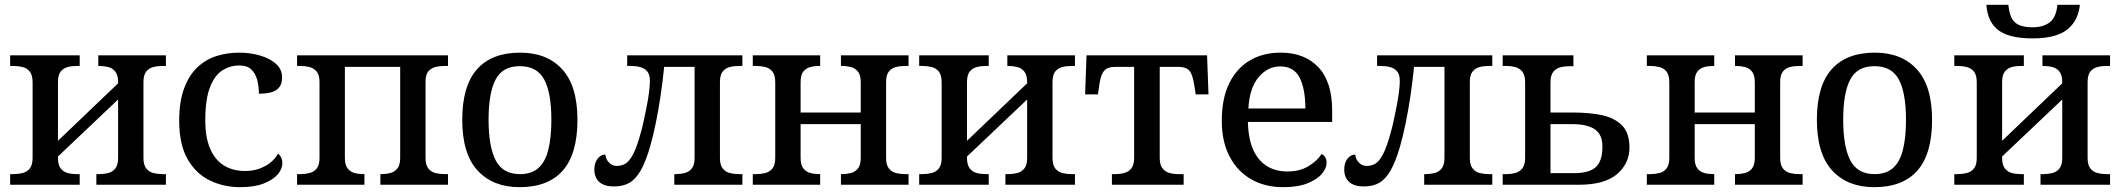

<svg xmlns="http://www.w3.org/2000/svg" viewBox="-20 -765 8779 795"><path d="M22 0V-44H35Q55 -44 73.5 -48.5Q92 -53 103.5 -67.5Q115 -82 115 -111V-424Q115 -454 103.5 -468.5Q92 -483 73.5 -487.5Q55 -492 35 -492H22V-536H310V-492H299Q278 -492 260.5 -487.5Q243 -483 231.5 -469Q220 -455 220 -425V-182L469 -420V-424Q469 -454 457.5 -468.5Q446 -483 428 -487.5Q410 -492 390 -492H387V-536H667V-492H654Q633 -492 615 -487.5Q597 -483 585.5 -469Q574 -455 574 -425V-111Q574 -82 585.5 -67.5Q597 -53 615 -48.5Q633 -44 654 -44H667V0H379V-44H390Q410 -44 428 -48.5Q446 -53 457.5 -67.5Q469 -82 469 -111V-353L220 -117V-111Q220 -82 231.5 -67.5Q243 -53 260.5 -48.5Q278 -44 299 -44H310V0Z M974 10Q907 10 849.5 -17.5Q792 -45 757 -105.5Q722 -166 722 -265Q722 -345 742.5 -399.5Q763 -454 797.5 -486.5Q832 -519 876.5 -533Q921 -547 970 -547Q1016 -547 1057 -535Q1098 -523 1123 -500.5Q1148 -478 1148 -444Q1148 -421 1138 -406Q1128 -391 1107 -384Q1086 -377 1052 -377Q1052 -409 1044.5 -435.5Q1037 -462 1020 -478Q1003 -494 970 -494Q934 -494 902 -474.5Q870 -455 850 -405Q830 -355 830 -266Q830 -196 850 -149.5Q870 -103 907 -80Q944 -57 995 -57Q1027 -57 1053.5 -66.5Q1080 -76 1100 -92Q1120 -108 1131 -129Q1139 -123 1144 -113Q1149 -103 1149 -89Q1149 -65 1129.5 -42.5Q1110 -20 1071.5 -5Q1033 10 974 10Z M1210 0V-44H1223Q1243 -44 1261.5 -48.5Q1280 -53 1291.5 -67.5Q1303 -82 1303 -111V-425Q1303 -455 1291 -469Q1279 -483 1261 -487.5Q1243 -492 1223 -492H1210V-536H1835V-492H1822Q1801 -492 1783 -487.5Q1765 -483 1753.5 -469.5Q1742 -456 1742 -426V-111Q1742 -82 1753.5 -67.5Q1765 -53 1783 -48.5Q1801 -44 1822 -44H1835V0H1555V-44H1558Q1578 -44 1596 -48.5Q1614 -53 1625.5 -67.5Q1637 -82 1637 -111V-488H1408V-111Q1408 -82 1419.5 -67.5Q1431 -53 1448.5 -48.5Q1466 -44 1487 -44H1489V0Z M2131 10Q2021 10 1957.5 -59Q1894 -128 1894 -269Q1894 -409 1955 -478Q2016 -547 2134 -547Q2245 -547 2308 -478Q2371 -409 2371 -269Q2371 -128 2310.5 -59Q2250 10 2131 10ZM2133 -44Q2181 -44 2209.5 -69.5Q2238 -95 2250.5 -145.5Q2263 -196 2263 -269Q2263 -380 2233.5 -435.5Q2204 -491 2132 -491Q2061 -491 2032 -435.5Q2003 -380 2003 -269Q2003 -158 2032.5 -101Q2062 -44 2133 -44Z M2522 7Q2482 7 2461.5 -11.5Q2441 -30 2441 -63Q2441 -81 2447 -95Q2453 -109 2463.5 -117Q2474 -125 2487 -125Q2487 -115 2492.5 -104.5Q2498 -94 2508.5 -86Q2519 -78 2535 -78Q2553 -78 2569 -87Q2585 -96 2601 -125.5Q2617 -155 2634 -218Q2640 -239 2646 -267Q2652 -295 2658 -325.5Q2664 -356 2667.5 -383.5Q2671 -411 2671 -430Q2671 -457 2659.5 -470Q2648 -483 2630 -487.5Q2612 -492 2590 -492H2577V-536H3054V-492H3041Q3020 -492 3002 -487.5Q2984 -483 2972.5 -469Q2961 -455 2961 -425V-111Q2961 -82 2972.5 -67.5Q2984 -53 3002 -48.5Q3020 -44 3041 -44H3054V0H2772V-44H2777Q2797 -44 2815 -48.5Q2833 -53 2844.5 -67.5Q2856 -82 2856 -111V-488H2730Q2724 -427 2715 -367Q2706 -307 2695 -253.5Q2684 -200 2671 -155Q2653 -94 2632.5 -58.5Q2612 -23 2586 -8Q2560 7 2522 7Z M3097 0V-44H3110Q3130 -44 3148.5 -48.5Q3167 -53 3178.5 -67.5Q3190 -82 3190 -111V-424Q3190 -454 3178.5 -468.5Q3167 -483 3148.5 -487.5Q3130 -492 3110 -492H3097V-536H3376V-492H3374Q3353 -492 3335.5 -487.5Q3318 -483 3306.5 -469Q3295 -455 3295 -425V-299H3544V-424Q3544 -454 3532.5 -468.5Q3521 -483 3503 -487.5Q3485 -492 3465 -492H3462V-536H3742V-492H3729Q3708 -492 3690 -487.5Q3672 -483 3660.5 -469Q3649 -455 3649 -425V-111Q3649 -82 3660.5 -67.5Q3672 -53 3690 -48.5Q3708 -44 3729 -44H3742V0H3462V-44H3465Q3485 -44 3503 -48.5Q3521 -53 3532.5 -67.5Q3544 -82 3544 -111V-251H3295V-111Q3295 -82 3306.5 -67.5Q3318 -53 3335.5 -48.5Q3353 -44 3374 -44H3376V0Z M3786 0V-44H3799Q3819 -44 3837.5 -48.5Q3856 -53 3867.5 -67.5Q3879 -82 3879 -111V-424Q3879 -454 3867.5 -468.5Q3856 -483 3837.5 -487.5Q3819 -492 3799 -492H3786V-536H4074V-492H4063Q4042 -492 4024.5 -487.5Q4007 -483 3995.5 -469Q3984 -455 3984 -425V-182L4233 -420V-424Q4233 -454 4221.5 -468.5Q4210 -483 4192 -487.5Q4174 -492 4154 -492H4151V-536H4431V-492H4418Q4397 -492 4379 -487.5Q4361 -483 4349.5 -469Q4338 -455 4338 -425V-111Q4338 -82 4349.5 -67.5Q4361 -53 4379 -48.5Q4397 -44 4418 -44H4431V0H4143V-44H4154Q4174 -44 4192 -48.5Q4210 -53 4221.5 -67.5Q4233 -82 4233 -111V-353L3984 -117V-111Q3984 -82 3995.5 -67.5Q4007 -53 4024.5 -48.5Q4042 -44 4063 -44H4074V0Z M4584 0V-44H4596Q4618 -44 4636 -49Q4654 -54 4665 -68.5Q4676 -83 4676 -111V-488H4598Q4576 -488 4563 -481Q4550 -474 4542.5 -456.5Q4535 -439 4531 -407L4526 -374H4473L4479 -536H4978L4984 -374H4931L4926 -407Q4921 -439 4914 -456.5Q4907 -474 4894 -481Q4881 -488 4859 -488H4782V-111Q4782 -83 4793 -68.5Q4804 -54 4821.5 -49Q4839 -44 4861 -44H4881V0Z M5293 10Q5218 10 5161 -22.5Q5104 -55 5071.5 -116.5Q5039 -178 5039 -264Q5039 -358 5070 -420.5Q5101 -483 5155.5 -515Q5210 -547 5283 -547Q5382 -547 5439 -486.5Q5496 -426 5496 -307V-260H5147Q5149 -188 5170 -143Q5191 -98 5227 -76.5Q5263 -55 5310 -55Q5362 -55 5398 -77Q5434 -99 5452 -127Q5461 -124 5467 -114Q5473 -104 5473 -91Q5473 -69 5453.5 -45.5Q5434 -22 5394 -6Q5354 10 5293 10ZM5385 -316Q5385 -396 5361.5 -443Q5338 -490 5281 -490Q5229 -490 5191.5 -445.5Q5154 -401 5149 -316Z M5627 7Q5587 7 5566.5 -11.5Q5546 -30 5546 -63Q5546 -81 5552 -95Q5558 -109 5568.5 -117Q5579 -125 5592 -125Q5592 -115 5597.5 -104.5Q5603 -94 5613.5 -86Q5624 -78 5640 -78Q5658 -78 5674 -87Q5690 -96 5706 -125.5Q5722 -155 5739 -218Q5745 -239 5751 -267Q5757 -295 5763 -325.5Q5769 -356 5772.5 -383.5Q5776 -411 5776 -430Q5776 -457 5764.5 -470Q5753 -483 5735 -487.5Q5717 -492 5695 -492H5682V-536H6159V-492H6146Q6125 -492 6107 -487.5Q6089 -483 6077.5 -469Q6066 -455 6066 -425V-111Q6066 -82 6077.5 -67.5Q6089 -53 6107 -48.5Q6125 -44 6146 -44H6159V0H5877V-44H5882Q5902 -44 5920 -48.5Q5938 -53 5949.5 -67.5Q5961 -82 5961 -111V-488H5835Q5829 -427 5820 -367Q5811 -307 5800 -253.5Q5789 -200 5776 -155Q5758 -94 5737.5 -58.5Q5717 -23 5691 -8Q5665 7 5627 7Z M6202 0V-44H6214Q6237 -44 6255 -49Q6273 -54 6284 -68.5Q6295 -83 6295 -111V-424Q6295 -453 6284 -467.5Q6273 -482 6255 -487Q6237 -492 6214 -492H6202V-536H6495V-491H6482Q6460 -491 6441.5 -486.5Q6423 -482 6411.5 -467.5Q6400 -453 6400 -424V-299H6497Q6559 -299 6611 -288.5Q6663 -278 6695 -247Q6727 -216 6727 -154Q6727 -88 6675.5 -44Q6624 0 6517 0ZM6497 -48Q6560 -48 6587.5 -73Q6615 -98 6615 -158Q6615 -209 6583 -230Q6551 -251 6491 -251H6400V-48Z M6799 0V-44H6812Q6832 -44 6850.5 -48.5Q6869 -53 6880.5 -67.5Q6892 -82 6892 -111V-424Q6892 -454 6880.5 -468.5Q6869 -483 6850.5 -487.5Q6832 -492 6812 -492H6799V-536H7078V-492H7076Q7055 -492 7037.5 -487.5Q7020 -483 7008.5 -469Q6997 -455 6997 -425V-299H7246V-424Q7246 -454 7234.5 -468.5Q7223 -483 7205 -487.5Q7187 -492 7167 -492H7164V-536H7444V-492H7431Q7410 -492 7392 -487.5Q7374 -483 7362.5 -469Q7351 -455 7351 -425V-111Q7351 -82 7362.5 -67.5Q7374 -53 7392 -48.5Q7410 -44 7431 -44H7444V0H7164V-44H7167Q7187 -44 7205 -48.5Q7223 -53 7234.5 -67.5Q7246 -82 7246 -111V-251H6997V-111Q6997 -82 7008.5 -67.5Q7020 -53 7037.5 -48.5Q7055 -44 7076 -44H7078V0Z M7740 10Q7630 10 7566.5 -59Q7503 -128 7503 -269Q7503 -409 7564 -478Q7625 -547 7743 -547Q7854 -547 7917 -478Q7980 -409 7980 -269Q7980 -128 7919.5 -59Q7859 10 7740 10ZM7742 -44Q7790 -44 7818.5 -69.5Q7847 -95 7859.5 -145.5Q7872 -196 7872 -269Q7872 -380 7842.5 -435.5Q7813 -491 7741 -491Q7670 -491 7641 -435.5Q7612 -380 7612 -269Q7612 -158 7641.5 -101Q7671 -44 7742 -44Z M8396 -606Q8343 -606 8306.5 -616Q8270 -626 8249 -644.5Q8228 -663 8217.5 -688.5Q8207 -714 8205 -745H8296Q8301 -691 8324 -671.5Q8347 -652 8397 -652Q8440 -652 8467 -672.5Q8494 -693 8499 -745H8592Q8589 -715 8577 -689.5Q8565 -664 8542.5 -645Q8520 -626 8484 -616Q8448 -606 8396 -606ZM8072 0V-44H8085Q8105 -44 8123.5 -48.5Q8142 -53 8153.5 -67.5Q8165 -82 8165 -111V-424Q8165 -454 8153.5 -468.5Q8142 -483 8123.5 -487.5Q8105 -492 8085 -492H8072V-536H8360V-492H8349Q8328 -492 8310.5 -487.5Q8293 -483 8281.5 -469Q8270 -455 8270 -425V-182L8519 -420V-424Q8519 -454 8507.5 -468.5Q8496 -483 8478 -487.5Q8460 -492 8440 -492H8437V-536H8717V-492H8704Q8683 -492 8665 -487.5Q8647 -483 8635.5 -469Q8624 -455 8624 -425V-111Q8624 -82 8635.5 -67.5Q8647 -53 8665 -48.5Q8683 -44 8704 -44H8717V0H8429V-44H8440Q8460 -44 8478 -48.5Q8496 -53 8507.5 -67.5Q8519 -82 8519 -111V-353L8270 -117V-111Q8270 -82 8281.5 -67.5Q8293 -53 8310.5 -48.5Q8328 -44 8349 -44H8360V0Z"/></svg>

Font: ET Text
Style: Regular
Weight: 470
Designer: Monotype Design Team
Foundry: Monotype Imaging Inc.
Version: Version 2.009